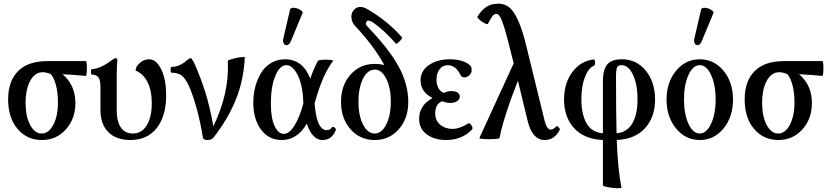

<svg xmlns="http://www.w3.org/2000/svg" viewBox="-20 -745 4474 1037"><path d="M206.1 11.2Q125.5 11.2 74.7 -48.8Q23.9 -108.9 23.9 -208Q23.9 -307.1 77.9 -361.1Q131.8 -415 236.8 -415H442.9Q449.2 -415 449.2 -375Q449.2 -335 442.9 -335Q376 -341.3 317.9 -344.2Q387.2 -285.6 387.2 -188Q387.2 -103.5 335.7 -46.1Q284.2 11.2 206.1 11.2ZM293 -192.9Q293 -243.2 282.5 -284.2Q272 -325.2 253.9 -345.2Q228.5 -355 210.9 -355Q168.5 -355 143.3 -308.6Q118.2 -262.2 118.2 -189Q118.2 -117.2 142.6 -70.6Q167 -23.9 205.1 -23.9Q243.2 -23.9 268.1 -71Q293 -118.2 293 -192.9Z M684.6 11.2Q607.9 11.2 565.2 -31.2Q522.5 -73.7 522.5 -150.9V-276.9Q522.5 -310.1 512.2 -325.9Q502 -341.8 477.5 -341.8Q471.2 -341.8 471.2 -356.9Q471.2 -372.1 477.5 -372.1Q498 -372.1 526.6 -385Q555.2 -397.9 583.5 -419.9Q599.6 -431.2 605.5 -431.2Q613.8 -431.2 613.8 -417Q610.4 -387.7 610.4 -338.9V-151.9Q610.4 -89.4 632.6 -56.6Q654.8 -23.9 697.8 -23.9Q745.1 -23.9 772.5 -67.9Q799.8 -111.8 799.8 -189Q799.8 -255.4 776.9 -301.3Q753.9 -347.2 712.4 -363.8Q712.4 -385.3 735.1 -405Q757.8 -424.8 785.6 -424.8Q824.7 -424.8 851.1 -369.9Q877.4 -314.9 877.4 -231Q877.4 -117.7 826.4 -53.2Q775.4 11.2 684.6 11.2Z M1100.6 11.2Q1091.3 11.2 1084 8.1Q1076.7 4.9 1076.2 0Q1063 -84 1042 -159.9Q1021 -235.8 999.5 -282.2Q981.4 -320.8 962.2 -336.4Q942.9 -352.1 907.2 -352.1Q901.4 -352.1 901.4 -367.9Q901.4 -383.8 907.2 -383.8Q950.7 -383.8 991.2 -420.9Q1004.4 -431.2 1010.3 -431.2Q1011.7 -431.2 1015.4 -426.8Q1019 -422.4 1024.2 -413.6Q1029.3 -404.8 1033.2 -395Q1064.9 -322.8 1089.1 -246.3Q1113.3 -169.9 1132.3 -63Q1219.7 -243.7 1210.4 -416Q1210.4 -419.9 1234.1 -426.5Q1257.8 -433.1 1278.3 -436Q1298.8 -439 1302.2 -436Q1296.4 -312 1253.4 -206.1Q1210.4 -100.1 1132.3 -1Q1123 11.2 1100.6 11.2Z M1550.8 -522Q1543.5 -504.9 1532.2 -501.7Q1521 -498.5 1513.7 -508.5Q1506.3 -518.6 1509.8 -535.2L1546.9 -694.8Q1551.8 -704.1 1568.1 -702.9Q1584.5 -701.7 1601.1 -692.1Q1617.7 -682.6 1613.8 -673.8ZM1502 11.2Q1431.6 11.2 1389.9 -44.9Q1348.1 -101.1 1348.1 -190.9Q1348.1 -236.3 1359.1 -277.6Q1370.1 -318.8 1390.6 -352.1Q1411.1 -385.3 1444.6 -405Q1478 -424.8 1519 -424.8Q1615.2 -424.8 1655.8 -320.8Q1675.8 -377.9 1696.8 -416Q1700.7 -422.9 1745.1 -422.4Q1781.7 -421.9 1778.8 -416Q1749.5 -376.5 1727.1 -326.2Q1704.6 -275.9 1679.2 -187Q1689.9 -42 1745.1 -42Q1762.7 -42 1773.9 -58.1Q1776.9 -61 1782 -59.1Q1787.1 -57.1 1791.3 -51.8Q1795.4 -46.4 1793.9 -43Q1772.9 11.2 1721.2 11.2Q1693.8 11.2 1672.4 -11.7Q1650.9 -34.7 1637.2 -77.1Q1585.9 11.2 1502 11.2ZM1442.9 -186Q1442.9 -107.9 1462.9 -64.9Q1482.9 -22 1512.2 -22Q1543 -22 1571 -67.9Q1599.1 -113.8 1618.2 -186Q1617.2 -193.8 1617.2 -210Q1615.2 -256.3 1603.8 -297.6Q1592.3 -338.9 1571.8 -366Q1551.3 -393.1 1526.9 -393.1Q1490.7 -393.1 1466.8 -334.5Q1442.9 -275.9 1442.9 -186Z M2003.9 11.2Q1924.8 11.2 1873.3 -46.9Q1821.8 -105 1821.8 -194.8Q1821.8 -284.2 1873.3 -342Q1924.8 -399.9 2003.9 -399.9Q2031.2 -399.9 2055.7 -394Q1997.6 -499 1897.9 -605Q1880.4 -624 1878.2 -647.5Q1876 -670.9 1886.7 -685.1Q1913.6 -724.1 1963.9 -695.8Q2071.8 -633.3 2150.9 -543.9Q2153.8 -540.5 2146.5 -531Q2139.2 -521.5 2129.9 -514.2Q2120.6 -506.8 2117.7 -509.8Q2054.7 -581.5 1996.1 -623Q1969.2 -640.6 1960 -628.9Q1954.1 -619.6 1956.5 -613.3Q1959 -606.9 1969.7 -596.2Q2083.5 -477.5 2134.3 -383.5Q2185.1 -289.6 2185.1 -194.8Q2185.1 -105 2133.8 -46.9Q2082.5 11.2 2003.9 11.2ZM2003.9 -23.9Q2041.5 -23.9 2066.2 -72.8Q2090.8 -121.6 2090.8 -195.8Q2090.8 -270.5 2066.2 -319.8Q2041.5 -369.1 2003.9 -369.1Q1965.3 -369.1 1940.7 -320.1Q1916 -271 1916 -195.8Q1916 -121.1 1940.7 -72.5Q1965.3 -23.9 2003.9 -23.9Z M2388.7 11.2Q2327.1 11.2 2285.4 -19Q2243.7 -49.3 2243.7 -103Q2243.7 -175.8 2316.4 -215.8Q2251.5 -248 2251.5 -311Q2251.5 -362.8 2296.9 -393.8Q2342.3 -424.8 2410.6 -424.8Q2452.1 -424.8 2482.7 -413.3Q2513.2 -401.9 2524.4 -384.8Q2527.3 -380.9 2527.3 -365.2Q2527.3 -350.1 2515.1 -338.6Q2502.9 -327.1 2488.3 -327.1Q2473.6 -327.1 2468.3 -337.9Q2441.9 -393.1 2398.4 -393.1Q2370.6 -393.1 2354 -370.8Q2337.4 -348.6 2337.4 -314.9Q2337.4 -289.1 2348.1 -269.3Q2358.9 -249.5 2377.4 -243.2Q2396 -252.9 2418.5 -252.9Q2439.9 -252.9 2451.7 -244.9Q2463.4 -236.8 2463.4 -223.1Q2463.4 -209 2449.2 -199Q2435.1 -189 2411.6 -189Q2392.6 -189 2367.7 -198.2Q2330.6 -182.6 2330.6 -132.8Q2330.6 -94.7 2357.2 -71.8Q2383.8 -48.8 2424.3 -48.8Q2461.9 -48.8 2509.3 -78.1Q2517.1 -83 2526.1 -68.1Q2535.2 -53.2 2530.3 -46.9Q2477.1 11.2 2388.7 11.2Z M2569.3 0 2754.4 -402.8 2735.4 -478Q2716.8 -554.7 2703.4 -597.2Q2689.9 -639.6 2680.7 -654.8Q2671.4 -669.9 2661.6 -669.9Q2649.9 -669.9 2641.4 -660.2Q2632.8 -650.4 2615.2 -616.2Q2612.3 -611.8 2597.4 -619.6Q2582.5 -627.4 2569.3 -638.9Q2556.2 -650.4 2558.6 -654.8Q2582 -692.4 2608.2 -708.7Q2634.3 -725.1 2673.3 -725.1Q2706.5 -725.1 2731.4 -704.6Q2756.3 -684.1 2779.5 -632.1Q2802.7 -580.1 2824.2 -490.2L2918.5 -105Q2926.3 -71.3 2935.1 -58.1Q2943.8 -44.9 2955.6 -44.9Q2968.3 -44.9 2985.4 -63Q2987.8 -65.4 2992.7 -61.8Q2997.6 -58.1 3001.2 -52.5Q3004.9 -46.9 3003.4 -43.9Q2975.1 11.2 2922.4 11.2Q2856 11.2 2830.6 -88.9L2777.3 -309.1L2739.3 -209Q2691.4 -73.7 2678.2 0Q2677.2 4.4 2649.4 6.1Q2621.6 7.8 2594.7 6.1Q2567.9 4.4 2569.3 0Z M3336.4 268.1Q3333.5 272.5 3311.3 271.5Q3289.1 270.5 3262.7 265.9Q3236.3 261.2 3236.3 256.8V11.2Q3134.3 6.3 3080.3 -53.2Q3026.4 -112.8 3026.4 -207Q3026.4 -295.9 3071.5 -356.2Q3116.7 -416.5 3187 -423.8Q3190.9 -424.3 3192.9 -416.5Q3194.8 -408.7 3193.6 -400.1Q3192.4 -391.6 3188.5 -390.1Q3158.2 -378.4 3139.2 -328.9Q3120.1 -279.3 3120.1 -208Q3120.1 -127.9 3147.9 -79.1Q3175.8 -30.3 3236.3 -24.9V-306.2Q3236.3 -335 3240.7 -355Q3245.1 -375 3255.9 -391.6Q3266.6 -408.2 3287.6 -416.5Q3308.6 -424.8 3339.4 -424.8Q3417.5 -424.8 3467.8 -363.3Q3518.1 -301.8 3518.1 -207Q3518.1 -113.3 3464.6 -53.5Q3411.1 6.3 3311 11.2Q3316.9 167.5 3336.4 268.1ZM3307.1 -335Q3307.1 -140.6 3310.1 -24.9Q3339.8 -27.8 3361.8 -42.5Q3383.8 -57.1 3397.2 -82Q3410.6 -106.9 3417 -138.2Q3423.3 -169.4 3423.3 -208Q3423.3 -288.6 3398.9 -340.8Q3374.5 -393.1 3336.4 -393.1Q3319.3 -393.1 3313.2 -381.1Q3307.1 -369.1 3307.1 -335Z M3770 -522Q3762.7 -504.9 3751.7 -501.7Q3740.7 -498.5 3733.6 -508.5Q3726.6 -518.6 3730 -535.2L3767.1 -694.8Q3771.5 -704.1 3787.8 -702.9Q3804.2 -701.7 3820.8 -691.9Q3837.4 -682.1 3833 -673.8ZM3759.3 11.2Q3682.6 11.2 3631.3 -51.3Q3580.1 -113.8 3580.1 -207Q3580.1 -300.8 3631.3 -362.8Q3682.6 -424.8 3759.3 -424.8Q3836.9 -424.8 3887.9 -362.8Q3939 -300.8 3939 -207Q3939 -113.8 3887.9 -51.3Q3836.9 11.2 3759.3 11.2ZM3845.2 -208Q3845.2 -287.1 3820.6 -340.1Q3795.9 -393.1 3759.3 -393.1Q3722.7 -393.1 3698.5 -340.3Q3674.3 -287.6 3674.3 -208Q3674.3 -128.9 3698.5 -76.4Q3722.7 -23.9 3759.3 -23.9Q3795.9 -23.9 3820.6 -76.7Q3845.2 -129.4 3845.2 -208Z M4184.1 11.2Q4103.5 11.2 4052.7 -48.8Q4002 -108.9 4002 -208Q4002 -307.1 4055.9 -361.1Q4109.9 -415 4214.8 -415H4420.9Q4427.2 -415 4427.2 -375Q4427.2 -335 4420.9 -335Q4354 -341.3 4295.9 -344.2Q4365.2 -285.6 4365.2 -188Q4365.2 -103.5 4313.7 -46.1Q4262.2 11.2 4184.1 11.2ZM4271 -192.9Q4271 -243.2 4260.5 -284.2Q4250 -325.2 4231.9 -345.2Q4206.5 -355 4189 -355Q4146.5 -355 4121.3 -308.6Q4096.2 -262.2 4096.2 -189Q4096.2 -117.2 4120.6 -70.6Q4145 -23.9 4183.1 -23.9Q4221.2 -23.9 4246.1 -71Q4271 -118.2 4271 -192.9Z"/></svg>

Font: Junicode SmCond Medium
Style: Regular
Weight: 500
Width: 4
Designer: Peter S. Baker
Version: Version 2.206